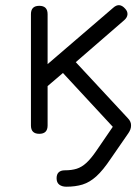

<svg xmlns="http://www.w3.org/2000/svg" viewBox="-20 -506 531 726"><path d="M231 200Q214.5 200 204.2 192.2Q194 184.5 194 168Q194 153 202 145.5Q210 138 225 138Q251 138 270 132Q289 126 306.5 110Q324 94 344.5 64L406.5 -26.5L218 -230L160 -180.5V-31.5Q160 0 128.5 0Q97 0 97 -31.5V-452.5Q97 -484 128.5 -484Q160 -484 160 -452.5V-263.5L408.5 -477Q431.5 -497.5 453 -473.5Q463 -463 462 -451.2Q461 -439.5 449.5 -429.5L266.5 -271L463 -59.5Q470 -52.5 473 -45.2Q476 -38 475.5 -30.5Q475.5 -23.5 472.8 -16.2Q470 -9 465.5 -2.5L399.5 93Q369.5 138 344.2 160.8Q319 183.5 292 191.8Q265 200 231 200Z"/></svg>

Font: Jura Light Medium
Style: Regular
Weight: 500
Version: Version 5.106